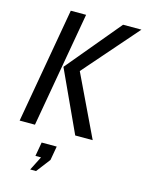

<svg xmlns="http://www.w3.org/2000/svg" viewBox="-139 -783 854 1126"><g transform="rotate(15 288.0 -219.5)"><path d="M361.5 0 190.5 -371 464.5 -700H576L262 -340.5L272 -408.5L467.5 0ZM24 0 147 -700H240L117 0ZM193.5 261H158L201 176H167L182 91H273.5L258.5 176Z"/></g></svg>

Font: Cabin
Style: Italic
Weight: 400
Width: 4
Italic angle: -10°
Designer: Pablo Impallari
Foundry: Pablo Impallari. http://www.impallari.com Igino Marini. http://www.ikern.com
Version: Version 3.001